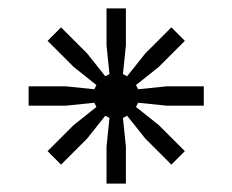

<svg xmlns="http://www.w3.org/2000/svg" viewBox="-20 -720 552 456"><path d="M48 -469H136L204 -476L209 -466L155 -423L93 -361L125 -329L187 -391L230 -445L240 -440L233 -372V-284H279V-372L272 -440L282 -445L325 -391L387 -329L419 -361L357 -423L303 -466L308 -476L376 -469H464V-515H376L308 -508L303 -518L357 -561L419 -623L387 -655L325 -593L282 -539L272 -544L279 -612V-700H233V-612L240 -544L230 -539L187 -593L125 -655L93 -623L155 -561L209 -518L204 -508L136 -515H48Z"/></svg>

Font: Meta Space Light
Style: Regular
Weight: 300
Designer: Meta Pool / Florian Karsten
Foundry: Meta Pool / Florian Karsten
Version: Version 2.000;Glyphs 3.1.1 (3137)